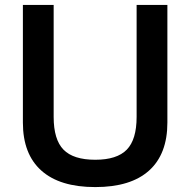

<svg xmlns="http://www.w3.org/2000/svg" viewBox="-20 -750 773 780"><path d="M367 10Q223 10 148 -57Q73 -124 73 -252V-730H198V-275Q198 -183 238 -142Q278 -101 367 -101Q455 -101 495 -142Q535 -183 535 -275V-730H660V-252Q660 -124 585.5 -57Q511 10 367 10Z"/></svg>

Font: M PLUS 1 SemiBold
Style: Regular
Weight: 600
Designer: Coji Morishita
Foundry: UNDERFOREST DESIGN
Version: Version 1.001